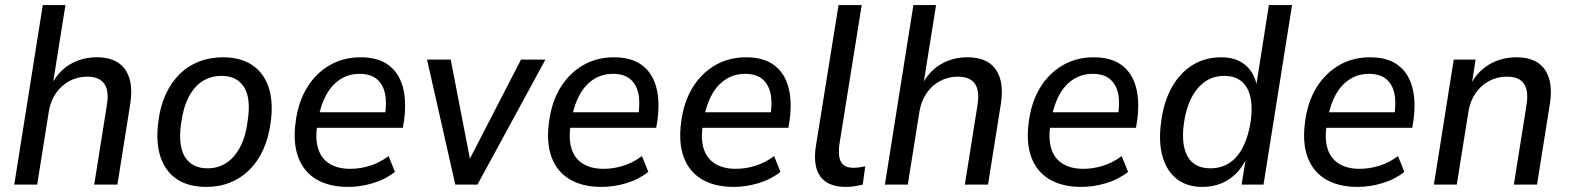

<svg xmlns="http://www.w3.org/2000/svg" viewBox="-20 -725 6167 754"><path d="M36 0 148 -705H237L187 -392H182Q208 -444 254.5 -472Q301 -500 360 -500Q411 -500 443 -479.5Q475 -459 488 -417.5Q501 -376 491 -314L441 0H350L399 -308Q406 -349 399.5 -374Q393 -399 373.5 -411.5Q354 -424 323 -424Q285 -424 253 -407Q221 -390 200 -359.5Q179 -329 172 -289L126 0Z M790 9Q720 9 674.5 -21.5Q629 -52 610 -109.5Q591 -167 602 -248Q609 -308 631 -355Q653 -402 686 -434.5Q719 -467 762 -483.5Q805 -500 855 -500Q925 -500 970.5 -469.5Q1016 -439 1035 -382Q1054 -325 1043 -244Q1035 -184 1013.5 -137Q992 -90 959 -57.5Q926 -25 883.5 -8Q841 9 790 9ZM795 -64Q837 -64 869.5 -85.5Q902 -107 924 -149.5Q946 -192 953 -253Q966 -340 938 -383.5Q910 -427 850 -427Q808 -427 775 -406Q742 -385 720.5 -343Q699 -301 691 -239Q679 -151 707 -107.5Q735 -64 795 -64Z M1348 9Q1272 9 1222 -21Q1172 -51 1151 -108Q1130 -165 1141 -246Q1151 -324 1185.5 -380.5Q1220 -437 1274 -468.5Q1328 -500 1396 -500Q1464 -500 1505 -470Q1546 -440 1561.5 -385Q1577 -330 1567 -254L1562 -223H1209L1218 -284H1509L1491 -267Q1500 -323 1491.5 -359.5Q1483 -396 1458.5 -415.5Q1434 -435 1392 -435Q1350 -435 1317 -414Q1284 -393 1262.5 -355Q1241 -317 1231 -265L1227 -241Q1217 -182 1229 -142.5Q1241 -103 1273.5 -82.5Q1306 -62 1356 -62Q1394 -62 1432.5 -74Q1471 -86 1506 -112L1531 -50Q1493 -20 1444 -5.5Q1395 9 1348 9Z M1768 0 1657 -491H1750L1830 -78H1813L2026 -491H2122L1855 0Z M2343 9Q2267 9 2217 -21Q2167 -51 2146 -108Q2125 -165 2136 -246Q2146 -324 2180.5 -380.5Q2215 -437 2269 -468.5Q2323 -500 2391 -500Q2459 -500 2500 -470Q2541 -440 2556.5 -385Q2572 -330 2562 -254L2557 -223H2204L2213 -284H2504L2486 -267Q2495 -323 2486.5 -359.5Q2478 -396 2453.5 -415.5Q2429 -435 2387 -435Q2345 -435 2312 -414Q2279 -393 2257.5 -355Q2236 -317 2226 -265L2222 -241Q2212 -182 2224 -142.5Q2236 -103 2268.5 -82.5Q2301 -62 2351 -62Q2389 -62 2427.5 -74Q2466 -86 2501 -112L2526 -50Q2488 -20 2439 -5.5Q2390 9 2343 9Z M2862 9Q2786 9 2736 -21Q2686 -51 2665 -108Q2644 -165 2655 -246Q2665 -324 2699.5 -380.5Q2734 -437 2788 -468.5Q2842 -500 2910 -500Q2978 -500 3019 -470Q3060 -440 3075.5 -385Q3091 -330 3081 -254L3076 -223H2723L2732 -284H3023L3005 -267Q3014 -323 3005.5 -359.5Q2997 -396 2972.5 -415.5Q2948 -435 2906 -435Q2864 -435 2831 -414Q2798 -393 2776.5 -355Q2755 -317 2745 -265L2741 -241Q2731 -182 2743 -142.5Q2755 -103 2787.5 -82.5Q2820 -62 2870 -62Q2908 -62 2946.5 -74Q2985 -86 3020 -112L3045 -50Q3007 -20 2958 -5.5Q2909 9 2862 9Z M3302 9Q3231 9 3201.5 -32Q3172 -73 3184 -151L3273 -705H3364L3276 -156Q3273 -129 3276 -109Q3279 -89 3292.5 -77.5Q3306 -66 3332 -66Q3344 -66 3356.5 -68Q3369 -70 3378 -72L3368 0Q3351 4 3335 6.5Q3319 9 3302 9Z M3455 0 3567 -705H3656L3606 -392H3601Q3627 -444 3673.5 -472Q3720 -500 3779 -500Q3830 -500 3862 -479.5Q3894 -459 3907 -417.5Q3920 -376 3910 -314L3860 0H3769L3818 -308Q3825 -349 3818.5 -374Q3812 -399 3792.5 -411.5Q3773 -424 3742 -424Q3704 -424 3672 -407Q3640 -390 3619 -359.5Q3598 -329 3591 -289L3545 0Z M4227 9Q4151 9 4101 -21Q4051 -51 4030 -108Q4009 -165 4020 -246Q4030 -324 4064.5 -380.5Q4099 -437 4153 -468.5Q4207 -500 4275 -500Q4343 -500 4384 -470Q4425 -440 4440.5 -385Q4456 -330 4446 -254L4441 -223H4088L4097 -284H4388L4370 -267Q4379 -323 4370.5 -359.5Q4362 -396 4337.5 -415.5Q4313 -435 4271 -435Q4229 -435 4196 -414Q4163 -393 4141.5 -355Q4120 -317 4110 -265L4106 -241Q4096 -182 4108 -142.5Q4120 -103 4152.5 -82.5Q4185 -62 4235 -62Q4273 -62 4311.5 -74Q4350 -86 4385 -112L4410 -50Q4372 -20 4323 -5.5Q4274 9 4227 9Z M4702 9Q4641 9 4601 -22.5Q4561 -54 4545 -111.5Q4529 -169 4540 -247Q4550 -325 4581.5 -381.5Q4613 -438 4662.5 -469Q4712 -500 4776 -500Q4833 -500 4869.5 -470.5Q4906 -441 4916 -387H4913L4963 -705H5054L4942 0H4856L4873 -107H4877Q4860 -69 4833.5 -43Q4807 -17 4774 -4Q4741 9 4702 9ZM4733 -64Q4777 -64 4809.5 -86Q4842 -108 4863 -151Q4884 -194 4892 -252Q4903 -336 4876 -381.5Q4849 -427 4788 -427Q4745 -427 4712.5 -404.5Q4680 -382 4658.5 -340Q4637 -298 4629 -239Q4618 -155 4644.5 -109.5Q4671 -64 4733 -64Z M5312 9Q5236 9 5186 -21Q5136 -51 5115 -108Q5094 -165 5105 -246Q5115 -324 5149.5 -380.5Q5184 -437 5238 -468.5Q5292 -500 5360 -500Q5428 -500 5469 -470Q5510 -440 5525.5 -385Q5541 -330 5531 -254L5526 -223H5173L5182 -284H5473L5455 -267Q5464 -323 5455.5 -359.5Q5447 -396 5422.5 -415.5Q5398 -435 5356 -435Q5314 -435 5281 -414Q5248 -393 5226.5 -355Q5205 -317 5195 -265L5191 -241Q5181 -182 5193 -142.5Q5205 -103 5237.5 -82.5Q5270 -62 5320 -62Q5358 -62 5396.5 -74Q5435 -86 5470 -112L5495 -50Q5457 -20 5408 -5.5Q5359 9 5312 9Z M5611 0 5689 -491H5775L5759 -391H5754Q5781 -444 5828.5 -472Q5876 -500 5935 -500Q5986 -500 6018 -479.5Q6050 -459 6063 -417.5Q6076 -376 6066 -314L6016 0H5925L5974 -308Q5981 -349 5974.5 -374Q5968 -399 5949 -411.5Q5930 -424 5898 -424Q5860 -424 5828 -407Q5796 -390 5775 -359.5Q5754 -329 5747 -289L5701 0Z"/></svg>

Font: Nunito Sans 10pt SemiCondensed Medium
Style: Italic
Weight: 500
Width: 4
Italic angle: -9°
Designer: Vernon Adams
Foundry: Vernon Adams
Version: Version 3.101;gftools[0.9.27]